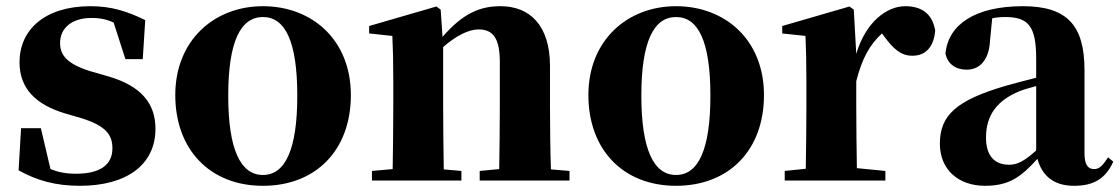

<svg xmlns="http://www.w3.org/2000/svg" viewBox="-20 -583 3615 620"><path d="M272 -353C194 -377 174 -407 174 -444C174 -494 214 -525 275 -525C305 -525 326 -520 347 -510L385 -392H441L449 -518C390 -547 339 -563 272 -563C125 -563 43 -487 43 -382C43 -297 96 -246 186 -218L244 -201C324 -176 343 -146 343 -104C343 -49 301 -22 225 -22C193 -22 168 -27 143 -37L112 -169H48L40 -33C99 0 160 17 238 17C389 17 482 -51 482 -167C482 -249 436 -305 331 -336Z M829 17C999 17 1113 -97 1113 -276C1113 -455 987 -563 829 -563C672 -563 546 -453 546 -276C546 -100 658 17 829 17ZM829 -18C757 -18 717 -100 717 -274C717 -449 757 -528 829 -528C901 -528 940 -449 940 -274C940 -100 901 -18 829 -18Z M1759 -36C1757 -94 1756 -179 1756 -238V-370C1756 -501 1691 -563 1596 -563C1530 -563 1475 -540 1409 -464L1403 -552L1389 -562L1172 -499V-475L1247 -467C1249 -419 1250 -386 1250 -321V-238C1250 -182 1249 -96 1248 -37L1181 -31V0H1470V-31L1413 -36C1412 -95 1411 -182 1411 -238V-431C1454 -469 1495 -488 1525 -488C1572 -488 1594 -460 1594 -382V-238C1594 -180 1593 -95 1592 -37L1529 -31V0H1819V-31Z M2163 17C2333 17 2447 -97 2447 -276C2447 -455 2321 -563 2163 -563C2006 -563 1880 -453 1880 -276C1880 -100 1992 17 2163 17ZM2163 -18C2091 -18 2051 -100 2051 -274C2051 -449 2091 -528 2163 -528C2235 -528 2274 -449 2274 -274C2274 -100 2235 -18 2163 -18Z M2737 -552 2723 -562 2506 -499V-475L2581 -467C2583 -419 2584 -386 2584 -321V-238C2584 -182 2583 -96 2582 -38L2514 -31V0H2839V-31L2747 -40C2746 -99 2745 -183 2745 -238V-321C2764 -395 2788 -438 2828 -475L2837 -463C2864 -427 2888 -403 2926 -403C2976 -403 2996 -440 3000 -484C2990 -544 2950 -563 2903 -563C2843 -563 2775 -511 2745 -409Z M3326 -97C3289 -64 3266 -51 3239 -51C3192 -51 3164 -79 3164 -139C3164 -212 3201 -259 3271 -288C3283 -293 3303 -299 3326 -305ZM3112 -504 3128 -510ZM3558 -75C3539 -45 3528 -37 3513 -37C3494 -37 3482 -50 3482 -88V-357C3482 -502 3425 -563 3283 -563C3128 -563 3041 -503 3033 -409C3041 -376 3066 -358 3102 -358C3140 -358 3174 -385 3177 -453L3184 -524C3199 -527 3212 -528 3226 -528C3302 -528 3326 -497 3326 -393V-332C3291 -323 3256 -314 3228 -306C3067 -259 3015 -210 3015 -119C3015 -35 3075 17 3161 17C3241 17 3279 -14 3330 -70C3345 -16 3382 17 3448 17C3512 17 3550 -6 3575 -61Z"/></svg>

Font: Noto Serif KR Black
Style: Regular
Weight: 900
Version: Version 1.001;PS 1.001;hotconv 16.6.54;makeotf.lib2.5.65590